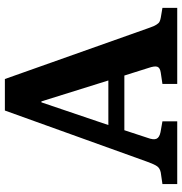

<svg xmlns="http://www.w3.org/2000/svg" viewBox="0 -740 740 780"><g transform="rotate(-90 370.0 -350.0)"><path d="M12.2 0V-60.1L59.1 -66.9Q76.2 -70.3 84.2 -81.3Q92.3 -92.3 103 -122.1L311 -700.2H439L645 -119.1Q651.4 -102.1 653.3 -96.9Q655.3 -91.8 660.6 -83.3Q666 -74.7 672.1 -71.8Q678.2 -68.8 688 -66.9L728 -60.1V0H418.9V-60.1L464.8 -66.9Q484.9 -69.8 488.8 -80.8Q492.7 -91.8 483.9 -117.2L453.1 -214.8H231L200.2 -121.1Q190.9 -96.2 196.3 -84.2Q201.7 -72.3 223.1 -67.9L267.1 -60.1V0ZM252 -279.8H433.1L348.1 -551.8H344.2Z"/></g></svg>

Font: Literata Book
Style: Bold
Weight: 700
Designer: Latin by Veronika Burian and Jose Scaglione. Greek by Irene Vlachou. Cyrillic by Vera Evstafieva
Foundry: TypeTogether
Version: Version 2.003;PS 002.003;hotconv 1.0.88;makeotf.lib2.5.64775